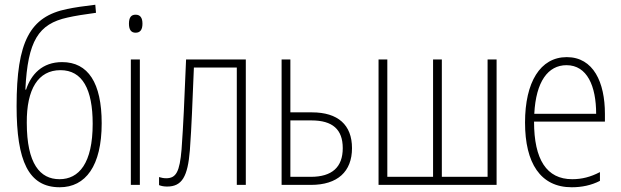

<svg xmlns="http://www.w3.org/2000/svg" viewBox="-20 -780 2618 810"><path d="M232 10C341 10 409 -80 409 -260C409 -430 352 -518 242 -518C158 -518 111 -466 90 -402H87C97 -608 142 -679 265 -706C295 -713 340 -720 385 -726L382 -760C338 -755 291 -748 263 -742C106 -710 50 -605 50 -332C50 -101 100 10 232 10ZM231 -24C149 -24 93 -89 93 -262C92 -404 141 -484 235 -484C328 -484 371 -403 371 -258C371 -91 313 -24 231 -24Z M552 -642C571 -642 581 -654 581 -680C581 -706 571 -718 552 -718C533 -718 524 -706 524 -680C524 -655 533 -642 552 -642ZM532 0H570V-529H532Z M685 7C748 7 772 -35 781 -146C789 -257 791 -333 798 -495H979V0H1017V-529H765C757 -339 754 -262 746 -150C738 -55 723 -28 681 -28C670 -28 661 -30 651 -33V1C661 5 672 7 685 7Z M1168 0H1292C1404 0 1465 -56 1465 -155C1465 -253 1406 -306 1296 -306H1205V-529H1168ZM1205 -34V-272H1294C1383 -272 1426 -234 1426 -155C1426 -75 1381 -34 1291 -34Z M1577 0H2075V-529H2037V-34H1844V-529H1807V-34H1614V-529H1577Z M2392 10C2434 10 2474 2 2511 -17V-54C2471 -33 2434 -24 2394 -24C2286 -24 2233 -107 2233 -267H2532V-300C2532 -432 2484 -539 2371 -539C2259 -539 2195 -433 2195 -263C2195 -92 2260 10 2392 10ZM2234 -300C2241 -436 2292 -505 2370 -505C2457 -505 2495 -417 2495 -300Z"/></svg>

Font: Noto Sans Condensed ExtraLight
Style: Regular
Weight: 200
Width: 3
Designer: Monotype Design Team
Foundry: Monotype Imaging Inc.
Version: Version 2.013